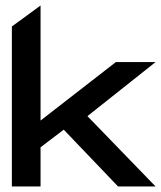

<svg xmlns="http://www.w3.org/2000/svg" viewBox="-20 -676 584 696"><path d="M127 0V-142L211 -206L408 0H544L297 -255L544 -451H400L127 -239V-656L23 -580V0Z"/></svg>

Font: Charger Pro
Style: BlkExt
Weight: 900
Designer: Jasper
Foundry: Cannot Into Space Fonts
Version: Version 1.09